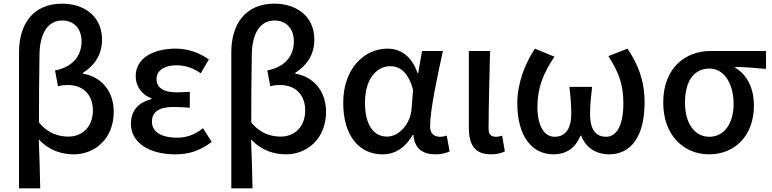

<svg xmlns="http://www.w3.org/2000/svg" viewBox="-20 -830 4222 1050"><path d="M84 200H200C198 110 196 24 192 -68C249 -6 319 14 384 14C494 14 602 -67 602 -219C602 -331 534 -411 434 -427V-432C500 -474 538 -534 538 -613C538 -748 432 -810 320 -810C159 -810 84 -696 84 -544ZM355 -83C302 -83 242 -99 193 -161C193 -287 194 -408 196 -532C198 -651 243 -718 321 -718C377 -718 426 -681 426 -603C426 -534 387 -465 281 -445L297 -358C313 -363 331 -365 350 -365C442 -365 488 -305 488 -226C488 -134 427 -83 355 -83Z M937 14C1011 14 1070 -3 1138 -54L1090 -129C1042 -90 995 -77 949 -77C861 -77 811 -110 811 -164C811 -218 849 -245 929 -245C957 -245 986 -243 1018 -241V-328C992 -326 968 -325 946 -325C870 -325 836 -353 836 -398C836 -447 883 -473 945 -473C993 -473 1037 -458 1078 -429L1122 -505C1070 -542 1007 -564 941 -564C824 -564 722 -516 722 -413C722 -363 751 -313 808 -293V-288C744 -272 696 -231 696 -153C696 -48 799 14 937 14Z M1245 200H1361C1359 110 1357 24 1353 -68C1410 -6 1480 14 1545 14C1655 14 1763 -67 1763 -219C1763 -331 1695 -411 1595 -427V-432C1661 -474 1699 -534 1699 -613C1699 -748 1593 -810 1481 -810C1320 -810 1245 -696 1245 -544ZM1516 -83C1463 -83 1403 -99 1354 -161C1354 -287 1355 -408 1357 -532C1359 -651 1404 -718 1482 -718C1538 -718 1587 -681 1587 -603C1587 -534 1548 -465 1442 -445L1458 -358C1474 -363 1492 -365 1511 -365C1603 -365 1649 -305 1649 -226C1649 -134 1588 -83 1516 -83Z M2072 14C2141 14 2196 -22 2237 -92H2241C2247 -18 2291 14 2360 14C2396 14 2422 6 2439 -2L2423 -89C2412 -84 2398 -82 2386 -82C2355 -82 2332 -99 2332 -137C2332 -231 2372 -411 2402 -551H2288L2267 -431H2263C2231 -527 2166 -564 2099 -564C1972 -564 1857 -455 1857 -268C1857 -87 1944 14 2072 14ZM2097 -83C2022 -83 1976 -148 1976 -269C1976 -403 2043 -468 2114 -468C2163 -468 2212 -440 2239 -338L2231 -237C2225 -152 2162 -83 2097 -83Z M2665 14C2701 14 2722 7 2741 -2L2726 -88C2714 -84 2702 -82 2693 -82C2667 -82 2652 -93 2652 -126C2652 -246 2657 -408 2660 -551H2544V-133C2544 -41 2574 14 2665 14Z M3007 14C3071 14 3126 -16 3154 -88H3158C3187 -16 3247 14 3311 14C3431 14 3505 -84 3505 -269C3505 -393 3468 -479 3412 -564L3307 -523C3366 -431 3389 -367 3389 -263C3389 -141 3350 -82 3295 -82C3245 -82 3207 -112 3207 -207C3207 -255 3211 -294 3218 -355H3094C3101 -294 3104 -255 3104 -207C3104 -116 3064 -82 3013 -82C2956 -82 2919 -142 2919 -245C2919 -352 2952 -430 3012 -520L2905 -564C2850 -480 2809 -374 2809 -266C2809 -82 2891 14 3007 14Z M3858 14C3997 14 4103 -86 4103 -253C4103 -350 4064 -423 4001 -459V-464C4061 -463 4108 -459 4169 -453V-551H3864C3731 -551 3607 -461 3607 -269C3607 -87 3722 14 3858 14ZM3859 -82C3781 -82 3726 -152 3726 -269C3726 -397 3783 -455 3860 -455C3944 -455 3992 -366 3992 -263C3992 -151 3938 -82 3859 -82Z"/></svg>

Font: Noto Sans CJK TC Medium
Style: Regular
Weight: 500
Designer: Ryoko NISHIZUKA 西塚涼子 (kana, bopomofo & ideographs); Paul D. Hunt (Latin, Greek & Cyrillic); Sandoll Communications 산돌커뮤니
Foundry: Adobe
Version: Version 2.004;hotconv 1.0.118;makeotfexe 2.5.65603